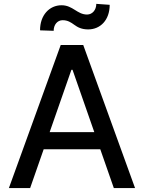

<svg xmlns="http://www.w3.org/2000/svg" viewBox="-20 -956 732 976"><path d="M343 -601.2H348.7L558.6 0H666.5L403.1 -727.3H288.7L25.2 0H133.2ZM157.7 -197.4H533.7V-284.4H157.7ZM252.8 -799.4C252.8 -830.3 271.7 -853.3 298.3 -853.3C324.2 -853.3 340.6 -842.3 357.6 -829.9C374.6 -817.5 394.5 -806.5 428.3 -806.5C489.7 -806.5 537.6 -853.7 537.6 -931.5L469.5 -936.4C469.5 -905.5 449.6 -882.1 422.6 -882.1C372.2 -882.1 350.5 -929.3 293 -929.3C230.8 -929.3 183.2 -878.6 183.6 -801.8Z"/></svg>

Font: Inter 465
Style: Regular
Weight: 400
Designer: Rasmus Andersson
Foundry: rsms
Version: Version 3.019;Glyphs 3.1.2 (3151)